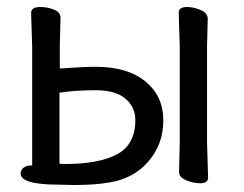

<svg xmlns="http://www.w3.org/2000/svg" viewBox="-20 -508 698 549"><path d="M192 21 148 20Q39 20 39 -12Q39 -22 47.5 -28.5Q56 -35 69 -35L76 -34Q72 -34 72 -29V-374L69 -471Q69 -488 95 -488Q116 -488 134.5 -480.5Q153 -473 153 -457L151 -378V-312Q218 -317 253 -317Q345 -317 396 -275Q447 -233 447 -164Q447 -96 404.5 -46.5Q362 3 291 14Q251 21 192 21ZM165 -39Q263 -39 315 -67Q367 -95 367 -165Q367 -202 338.5 -226Q310 -250 254 -250Q195 -250 150 -243V-40ZM552 16Q533 16 512.5 7.5Q492 -1 492 -16L494 -101V-375L491 -472Q491 -488 515 -488Q533 -488 553.5 -479.5Q574 -471 574 -454L572 -375V-101L575 0Q575 16 552 16Z"/></svg>

Font: LXGW WenKai TC
Style: Bold
Weight: 700
Designer: LXGW / Fontworks Inc.
Foundry: LXGW / Fontworks Inc.
Version: Version 1.330;April 28, 2024